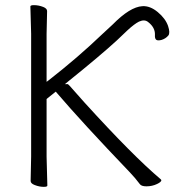

<svg xmlns="http://www.w3.org/2000/svg" viewBox="-20 -720 709 746"><path d="M150 6Q133 6 115 -1Q99 -7 99 -17L101 -112V-589L98 -695Q98 -700 112 -700Q130 -700 148 -693Q163 -687 163 -677L161 -588V-412V-402L169 -408Q282 -496 377 -587Q400 -608 418 -625Q485 -693 533 -696Q563 -698 593 -673Q623 -648 633 -619Q642 -592 634 -582Q624 -570 608 -565Q593 -561 587 -565.5Q581 -570 582 -585Q583 -613 556 -634Q542 -646 520 -636Q502 -627 475 -602Q458 -586 434 -563Q371 -505 243 -402L232 -393H244Q249 -389 261 -375Q278 -355 308 -322Q496 -115 605 -23Q607 -21 607 -20Q607 -13 590 -5Q571 4 549 4Q529 4 523 -5Q506 -28 483 -52Q301 -242 200 -360L197 -364L193 -361L163 -337L161 -335V-333V-111L164 1Q164 6 150 6Z"/></svg>

Font: LXGW WenKai TC Light
Style: Regular
Weight: 300
Designer: LXGW / Fontworks Inc.
Foundry: LXGW / Fontworks Inc.
Version: Version 1.330